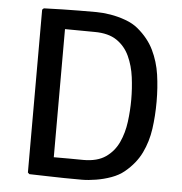

<svg xmlns="http://www.w3.org/2000/svg" viewBox="-51 -736 747 789"><g transform="rotate(5 323.0 -341.0)"><path d="M593.5 -341.5Q593.5 -283 586 -229.5Q578.5 -176 556 -129.5Q533.5 -83 488.5 -46Q466.5 -28 436 -17Q405.5 -6 373.5 -0.8Q341.5 4.5 315.5 4.5Q275 4.5 242.2 4Q209.5 3.5 175.8 2.5Q142 1.5 98.5 0.5L92 -5.5V-677.5L98.5 -683.5Q142 -685 175.8 -685.8Q209.5 -686.5 242.2 -686.8Q275 -687 315.5 -687Q341.5 -687 373.5 -681.8Q405.5 -676.5 436.2 -665.2Q467 -654 488.5 -636Q533 -599 555.5 -552.5Q578 -506 585.8 -452.8Q593.5 -399.5 593.5 -341.5ZM489 -341.5Q489 -387 483 -433.2Q477 -479.5 459 -518.8Q441 -558 406.5 -581.5Q372 -605 314.5 -605Q283 -605 255.5 -605.5Q228 -606 192.5 -606V-77.5Q228 -78 255.5 -77.5Q283 -77 314.5 -77Q372 -77 406.5 -101Q441 -125 459 -164Q477 -203 483 -249.5Q489 -296 489 -341.5Z"/></g></svg>

Font: Signika Negative
Style: Regular
Weight: 400
Designer: Anna Giedry
Foundry: Anna Giedry
Version: Version 2.001